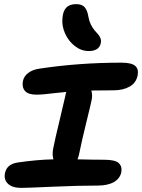

<svg xmlns="http://www.w3.org/2000/svg" viewBox="-20 -936 687 929"><path d="M409.2 -689Q373.5 -689 342.5 -712.9Q311.5 -736.8 294.9 -773.9Q278.3 -811 282.2 -848.1Q284.7 -882.8 300.8 -899.4Q316.9 -916 349.1 -916Q376 -916 389.4 -901.4Q402.8 -886.7 408.2 -853Q411.6 -833 419.9 -816.7Q428.2 -800.3 437 -790Q445.8 -779.8 454.1 -770.5Q462.4 -761.2 466.3 -750.7Q470.2 -740.2 467.8 -728Q460 -689 409.2 -689ZM83 -26.9Q39.6 -26.9 18.8 -46.6Q-2 -66.4 3.9 -97.2Q12.2 -142.1 66.9 -149.9Q160.2 -163.6 238.8 -165Q231.9 -184.1 236.8 -214.8Q247.1 -266.6 268.6 -354.7Q290 -442.9 295.9 -471.2Q297.4 -480.5 300.8 -491.2Q276.4 -489.3 245.6 -485.6Q214.8 -481.9 194.3 -480Q173.8 -478 155.8 -478Q116.7 -478 101.1 -495.8Q85.4 -513.7 90.8 -543Q95.2 -566.9 116.9 -583.3Q138.7 -599.6 171.9 -604Q362.3 -632.8 567.9 -632.8Q616.2 -632.8 634 -617.4Q651.9 -602.1 646 -571.8Q639.2 -535.2 607.4 -517.1Q575.7 -499 528.8 -499Q454.1 -499 421.9 -498Q428.2 -477.1 423.8 -454.1Q419.9 -433.6 397.9 -344.7Q376 -255.9 362.8 -190.9Q360.8 -180.2 355 -165Q433.1 -163.1 483.9 -163.1Q537.1 -163.1 554.4 -147Q571.8 -130.9 566.9 -103Q561 -72.3 531.2 -55.2Q501.5 -38.1 452.1 -38.1Q356.4 -38.1 233.2 -32.5Q109.9 -26.9 83 -26.9Z"/></svg>

Font: Shantell Sans Irregular Bouncy
Style: Italic
Weight: 600
Italic angle: -11.31°
Designer: Stephen Nixon, Anya Danilova, Shantell Martin
Foundry: Arrow Type
Version: Version 1.006;[9816181b4]